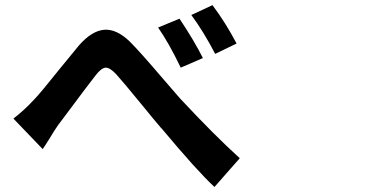

<svg xmlns="http://www.w3.org/2000/svg" viewBox="-20 -747 1540 762"><path d="M831.1 -4.9Q761.7 -69.3 623 -235.4Q620.1 -238.3 619.1 -239.3Q594.7 -267.6 543 -331.1Q468.8 -421.9 441.4 -452.1Q416 -479.5 398.4 -478.5Q381.8 -476.6 360.4 -449.2Q331.1 -412.1 243.2 -293.9Q220.7 -263.7 210.9 -251Q198.2 -233.4 174.8 -194.3Q157.2 -166 149.4 -155.3L33.2 -276.4Q74.2 -307.6 115.2 -351.6Q141.6 -378.9 217.8 -474.6Q270.5 -539.1 293.9 -567.4Q344.7 -625 393.6 -628.9Q442.4 -632.8 495.1 -582Q536.1 -541 626 -435.5Q674.8 -378.9 695.3 -355.5Q832 -209 931.6 -119.1ZM697.3 -478.5Q649.4 -578.1 607.4 -637.7L692.4 -672.9Q751 -585 785.2 -516.6ZM834 -533.2Q787.1 -623 739.3 -687.5L823.2 -726.6Q876 -656.2 918.9 -574.2Z"/></svg>

Font: Bpmf GenYo Gothic B
Style: B
Weight: 700
Foundry: But Ko
Version: Version 1.320